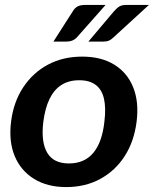

<svg xmlns="http://www.w3.org/2000/svg" viewBox="-20 -752 625 780"><path d="M314 -522Q391 -522 444 -489.5Q497 -457 521 -397.5Q545 -338 535 -258Q525 -178 487 -118.5Q449 -59 388 -25.5Q327 8 249 8Q172 8 118 -25.5Q64 -59 39.5 -118.5Q15 -178 25 -258Q35 -338 74.5 -397.5Q114 -457 175 -489.5Q236 -522 314 -522ZM260 -88Q323 -88 359 -131Q395 -174 404 -257Q411 -313 402.5 -350.5Q394 -388 369 -407Q344 -426 302 -426Q259 -426 229 -406.5Q199 -387 181 -349.5Q163 -312 156 -257Q146 -176 171.5 -132Q197 -88 260 -88ZM327 -732H409L293 -601Q277 -583 249 -583H197L275 -705Q283 -719 294.5 -725.5Q306 -732 327 -732ZM494 -732H585L442 -601Q432 -591 422.5 -587Q413 -583 399 -583H339L442 -705Q454 -719 464.5 -725.5Q475 -732 494 -732Z"/></svg>

Font: Aleo
Style: Bold Italic
Weight: 700
Italic angle: -7°
Version: Version 2.001;gftools[0.9.29]